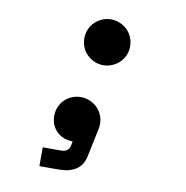

<svg xmlns="http://www.w3.org/2000/svg" viewBox="-74 -581 760 784"><g transform="rotate(10 306.0 -189.5)"><path d="M420 -415Q420 -395 412.5 -377.5Q405 -360 392 -347.5Q379 -335 361.5 -327.5Q344 -320 325 -320Q305 -320 288 -327.5Q271 -335 258 -347.5Q245 -360 237.5 -377.5Q230 -395 230 -415Q230 -435 237.5 -452.5Q245 -470 258 -482.5Q271 -495 288 -502.5Q305 -510 325 -510Q344 -510 361.5 -502.5Q379 -495 392 -482.5Q405 -470 412.5 -452.5Q420 -435 420 -415ZM164 -82Q164 -102 171.5 -119.5Q179 -137 192 -149.5Q205 -162 222 -169Q239 -176 259 -176Q278 -176 295.5 -168.5Q313 -161 326 -148.5Q339 -136 346.5 -118.5Q354 -101 354 -81Q354 -76 353.5 -71Q353 -66 352 -61L327 58Q319 96 291 113.5Q263 131 222 131H140V53H216Q247 53 253 25L256 8Q239 8 222.5 2.5Q206 -3 193 -14.5Q180 -26 172 -42.5Q164 -59 164 -82Z"/></g></svg>

Font: Space Mono
Style: Bold Italic
Weight: 700
Italic angle: -12°
Monospace: yes
Designer: Colophon Foundry / Benjamin Critton
Foundry: Colophon Foundry
Version: Version 1.000;PS 1.000;hotconv 1.0.81;makeotf.lib2.5.63406